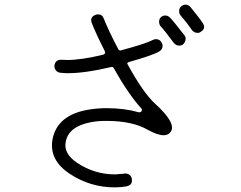

<svg xmlns="http://www.w3.org/2000/svg" viewBox="-20 -805 1040 829"><path d="M475 4Q370 4 282 -54Q190 -114 207 -205Q228 -308 359 -331Q399 -338 440 -338Q517 -338 580 -320Q589 -320 591 -325Q595 -332 590 -337Q533 -400 471 -511Q468 -516 462 -516Q343 -488 270 -489Q258 -489 240 -491Q229 -492 221.5 -501Q214 -510 215 -522Q219 -547 243 -547Q253 -546 270 -546Q331 -546 426 -569Q431 -571 433 -574.5Q435 -578 433 -583Q394 -660 377 -704Q366 -730 392 -741Q398 -743 403 -743Q422 -743 428 -725Q448 -674 491 -592Q494 -587 500 -587Q609 -616 639 -632Q647 -636 653 -636Q670 -636 678 -621Q684 -611 681 -600Q678 -589 668 -583Q639 -566 536 -537Q532 -536 529 -531Q598 -404 650 -357Q743 -272 717 -236Q707 -221 686 -221Q661 -221 619 -244Q552 -283 440 -283Q399 -283 371 -277Q277 -259 264 -194Q253 -142 313 -102Q388 -52 477 -52L515 -55Q516 -55 518 -56Q544 -56 549 -34Q554 -7 528 -1L525 0Q499 4 475 4ZM754 -608Q741 -608 731 -619Q687 -678 675 -690Q668 -697 667 -709Q666 -721 673.5 -729.5Q681 -738 694 -738Q704 -738 713 -730Q729 -714 776 -653Q783 -645 781 -633Q779 -621 770 -613Q763 -608 754 -608ZM833 -663Q819 -663 809 -675Q788 -706 760 -738Q753 -746 753.5 -758.5Q754 -771 763 -778Q772 -785 781 -785Q793 -785 802 -775Q846 -721 855 -706Q871 -682 847 -668Q842 -663 833 -663Z"/></svg>

Font: Shin Retro Maru Gothic Regular
Style: Regular
Weight: 400
Designer: Iose
Foundry: Typographish
Version: Version 1.002